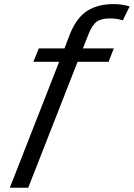

<svg xmlns="http://www.w3.org/2000/svg" viewBox="-20 -688 640 916"><path d="M522.5 -668.5Q562 -668.5 598.6 -657.2L565.9 -590.8Q538.1 -600.1 504.4 -600.1Q462.4 -600.1 440.9 -584.2Q419.4 -568.4 401.9 -523.9L375.5 -457H522.9L498 -393.1H350.1L114.7 207.5H26.9L262.2 -393.1H139.2L165 -457H287.6L315.9 -531.2Q347.7 -606 397.7 -637.2Q447.8 -668.5 522.5 -668.5Z"/></svg>

Font: Cousine
Style: Italic
Weight: 400
Italic angle: -12°
Monospace: yes
Designer: Steve Matteson
Foundry: Monotype Imaging Inc.
Version: Version 1.21